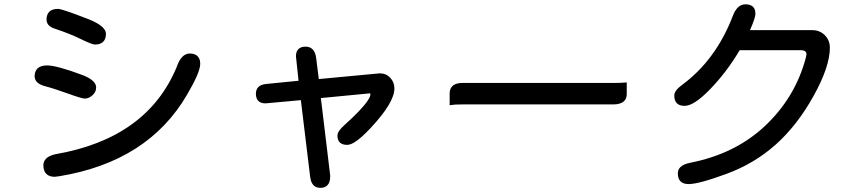

<svg xmlns="http://www.w3.org/2000/svg" viewBox="-20 -797 4040 899"><path d="M868.2 -546.4Q900.9 -546.4 912.1 -523.9Q917.5 -513.2 917.5 -498Q917.5 -458.5 856.4 -354.5Q674.3 -41 259.8 27.8L236.3 30.8Q210.4 30.8 196.8 17.1Q183.1 3.4 183.1 -23.4Q183.1 -41.5 196.3 -54.7Q209.5 -67.9 238.3 -74.7Q667 -148.4 806.6 -481.4Q817.9 -515.1 833.5 -530.8Q849.1 -546.4 868.2 -546.4ZM252 -755.4Q269.5 -755.4 384.8 -710.9Q457.5 -683.6 472.2 -653.8Q476.1 -646.5 476.1 -638.7Q476.1 -614.3 463.1 -601.3Q450.2 -588.4 424.8 -588.4Q410.6 -588.4 357.9 -614.3Q306.6 -639.6 240.7 -661.1Q209 -670.4 200.7 -690.4Q197.8 -697.3 197.8 -705.1Q197.8 -729 210.9 -742.2Q224.1 -755.4 252 -755.4ZM200.2 -490.7Q245.1 -490.7 367.2 -445.3Q430.2 -420.4 430.2 -387.7Q430.2 -365.7 412.6 -350.6Q395.5 -335.4 377 -335.4Q363.3 -335.4 295.2 -359.9Q227.1 -384.3 191.9 -393.1Q150.4 -403.8 143.6 -429.7Q142.1 -434.1 142.1 -439.5Q142.1 -462.9 155.3 -476.1Q169.9 -490.7 200.2 -490.7Z M1178.2 -358.4Q1178.2 -377.9 1189.9 -389.6Q1201.7 -401.4 1226.1 -403.8L1377.9 -418.9L1365.7 -533.2Q1365.7 -555.7 1377.2 -567.1Q1388.7 -578.6 1411.1 -578.6Q1431.2 -578.6 1444.1 -565.7Q1457 -552.7 1460.4 -524.9L1472.7 -426.8L1757.8 -453.6Q1787.6 -453.6 1807.1 -433.1Q1826.7 -412.1 1826.7 -382.8Q1826.7 -316.9 1716.3 -198.7Q1670.9 -149.9 1640.1 -130.9Q1620.1 -118.7 1605.5 -118.7Q1582.5 -118.7 1571.3 -129.9Q1560.1 -141.1 1560.1 -162.1Q1560.1 -182.1 1591.3 -210Q1673.8 -284.2 1701.7 -325.7Q1714.4 -344.7 1714.4 -355.5Q1714.4 -358.4 1713.6 -359.1Q1712.9 -359.9 1711.9 -359.9Q1710.9 -359.9 1482.4 -337.9L1525.9 23.4V32.2Q1525.4 58.1 1512.7 70.8Q1501 82.5 1480.5 82.5Q1452.6 82.5 1440.4 59.6Q1434.1 47.9 1432.1 29.8Q1410.6 -149.4 1388.7 -328.1L1223.6 -313Q1201.2 -313 1189.7 -324.5Q1178.2 -335.9 1178.2 -358.4Z M2852.5 -408.7Q2893.1 -408.7 2908.7 -410.6L2914.6 -411.1V-357.4Q2914.6 -321.8 2881.3 -312Q2869.6 -308.1 2852.5 -308.1H2146.5Q2106.9 -308.1 2091.8 -305.2L2085.4 -304.2V-358.4Q2085.4 -387.7 2106.9 -400.4Q2122.1 -408.7 2146.5 -408.7Z M3185.5 -301.3Q3161.6 -301.3 3149.4 -313.5Q3137.2 -325.7 3137.2 -349.6Q3137.2 -373 3172.9 -398.9Q3332.5 -516.1 3412.1 -724.6Q3429.7 -769.5 3460.4 -775.9Q3465.3 -776.9 3471.7 -776.9Q3478 -776.9 3484.4 -775.4Q3504.4 -772 3512.2 -756.3Q3517.1 -746.1 3517.1 -732.4Q3517.1 -713.9 3491.7 -655.8H3784.2Q3820.8 -655.8 3845.7 -628.4Q3865.7 -605.5 3865.7 -574.2Q3865.7 -484.9 3789.1 -347.2Q3712.4 -209.5 3612.5 -120.4Q3512.7 -31.2 3382.3 16.8Q3252 64.9 3204.1 64.9Q3179.2 64.9 3166.5 52.2Q3153.8 39.6 3153.8 14.6Q3153.8 -2.4 3165.5 -14.2Q3179.7 -28.3 3210.9 -34.7Q3423.3 -76.2 3563.2 -208.5Q3703.1 -340.8 3752.4 -523.9L3756.3 -542.5Q3756.3 -550.8 3752 -555.2Q3745.1 -562 3727.5 -562H3443.4Q3382.3 -458.5 3302.7 -377Q3229 -301.3 3185.5 -301.3Z"/></svg>

Font: YuPearl-Medium
Style: Medium
Weight: 500
Designer: Max Yao
Foundry: Max-Everyday
Version: Version 1.011; ttfautohint (v1.8.3)